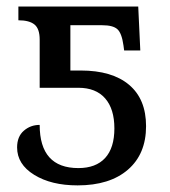

<svg xmlns="http://www.w3.org/2000/svg" viewBox="-20 -556 520 586"><path d="M36.1 -536.1H401.9L408.2 -401.9H358.9L356.9 -417Q351.6 -455.1 338.1 -467Q324.7 -479 292 -479H194.8V-340.8H226.1Q322.3 -340.8 374 -297.1Q425.8 -253.4 425.8 -170.9Q425.8 -85.9 370.4 -38.1Q314.9 9.8 216.8 9.8Q136.2 9.8 84.2 -22.5Q32.2 -54.7 32.2 -106Q32.2 -139.2 52.7 -157Q73.2 -174.8 101.1 -174.8Q101.1 -43 219.2 -43Q272.5 -43 300.8 -73.7Q329.1 -104.5 329.1 -164.1Q329.1 -223.6 300.8 -255.9Q272.5 -288.1 219.2 -288.1H101.1V-435.1Q101.1 -468.3 85.2 -481.2Q69.3 -494.1 36.1 -494.1Z"/></svg>

Font: Noto Serif
Style: Regular
Weight: 400
Designer: Monotype Design team
Foundry: Monotype Imaging Inc.
Version: Version 1.02